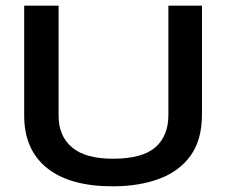

<svg xmlns="http://www.w3.org/2000/svg" viewBox="-20 -643 790 675"><path d="M376 12Q225 12 145 -52.5Q65 -117 65 -237V-623H186V-236Q186 -165 233 -125Q280 -85 377 -85Q480 -85 526 -125Q572 -165 572 -239V-623H690V-240Q690 -152 650.5 -96.5Q611 -41 540 -14.5Q469 12 376 12Z"/></svg>

Font: Inconsolata ExtraExpanded
Style: Bold
Weight: 700
Width: 8
Monospace: yes
Designer: Raph Levien, Cyreal, Brenton Simpson
Foundry: Raph Levien, Cyreal, Google
Version: Version 3.100; ttfautohint (v1.8.4.7-5d5b)